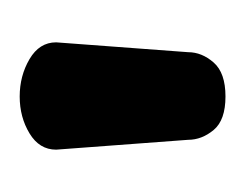

<svg xmlns="http://www.w3.org/2000/svg" viewBox="-47 -761 249 195"><g transform="rotate(-90 77.5 -663.5)"><path d="M77 -559Q53 -559 43 -571Q33 -583 33 -597L23 -731Q23 -748 39.5 -758Q56 -768 77 -768Q98 -768 115 -758Q132 -748 132 -731L122 -597Q122 -583 111.5 -571Q101 -559 77 -559Z"/></g></svg>

Font: Dosis ExtraBold
Style: Regular
Weight: 800
Designer: EdgarTolentino, PabloImpallari, IginoMarini
Foundry: EdgarTolentino, PabloImpallari, IginoMarini
Version: Version 3.001; ttfautohint (v1.8.2)